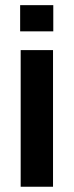

<svg xmlns="http://www.w3.org/2000/svg" viewBox="-20 -710 280 730"><path d="M58.6 -519.5H181.6V0H58.6ZM56.6 -690.4H182.6V-590.8H56.6Z"/></svg>

Font: Altinn-DIN
Style: DIN-Bold
Weight: 700
Designer: Charles Nix
Foundry: Altinn
Version: Version 2.00